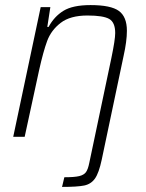

<svg xmlns="http://www.w3.org/2000/svg" viewBox="-20 -538 574 755"><path d="M331 103 418 -310Q433 -382 433 -408Q433 -450 409.5 -463.5Q386 -477 324 -477Q256 -477 218.5 -448Q181 -419 165.5 -377Q150 -335 134 -263L77 0H32L140 -510H178L166 -432H171Q193 -473 229.5 -495.5Q266 -518 336 -518Q416 -518 447.5 -495Q479 -472 479 -417Q479 -376 466 -318L380 90Q369 142 353.5 164Q338 186 311 191.5Q284 197 224 197L233 159Q273 159 291.5 154.5Q310 150 318 139Q326 128 331 103Z"/></svg>

Font: Saira Semi Condensed ExtraLight
Style: Italic
Weight: 200
Width: 4
Italic angle: -12°
Designer: Hector Gatti with collaboration of the Omnibus-Type team
Foundry: Omnibus-Type
Version: Version 1.001; ttfautohint (v1.8)